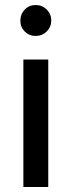

<svg xmlns="http://www.w3.org/2000/svg" viewBox="-20 -744 285 764"><path d="M122 -724Q148 -724 166 -706Q184 -688 184 -662.5Q184 -637 166 -619Q148 -601 122 -601Q96 -601 78.5 -618.5Q61 -636 61 -662Q61 -688 78.5 -706Q96 -724 122 -724ZM172 0H73V-507H172Z"/></svg>

Font: Hind Mysuru Medium
Style: Regular
Weight: 500
Designer: Manushi Parikh, Hitesh Malaviya
Foundry: Indian Type Foundry
Version: Version 0.703;PS 1.0;hotconv 1.0.86;makeotf.lib2.5.63406